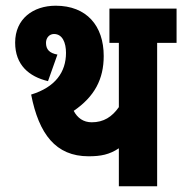

<svg xmlns="http://www.w3.org/2000/svg" viewBox="-20 -652 638 672"><path d="M530 -502H598V-622H363V-502H396V-277C372 -243 343 -224 301 -224C272 -224 251 -239 238 -264C311 -314 343 -375 343 -456C343 -562 283 -632 175 -632C96 -632 33 -586 33 -503C33 -425 81 -384 148 -368L181 -461C153 -466 141 -479 141 -502C141 -520 153 -533 169 -533C199 -533 211 -502 211 -467C211 -400 174 -347 89 -321C116 -183 175 -105 290 -105C333 -105 363 -111 396 -133V0H530Z"/></svg>

Font: Noto Sans Devanagari UI ExtraCondensed ExtraBold
Style: Regular
Weight: 800
Width: 2
Designer: Jelle Bosma - Monotype Design Team
Foundry: Monotype Imaging Inc.
Version: Version 2.003